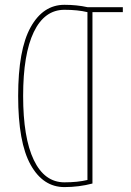

<svg xmlns="http://www.w3.org/2000/svg" viewBox="-20 -760 540 790"><path d="M245.1 -9.8Q299.8 -9.8 339.8 -19.5V-710Q299.8 -719.7 245.1 -719.7Q163.1 -719.7 119.1 -628.4Q75.2 -537.1 75.2 -365.2Q75.2 -193.4 119.1 -101.6Q163.1 -9.8 245.1 -9.8ZM339.8 -730.5H485.4V-710H360.4V-4.9Q304.7 9.8 245.1 9.8Q157.2 9.8 106 -82Q54.7 -173.8 54.7 -364.7Q54.7 -555.7 106 -647.9Q157.2 -740.2 245.1 -740.2Q295.9 -740.2 339.8 -730.5Z"/></svg>

Font: Mgen+ 1m thin
Style: Regular
Weight: 100
Designer: [Source Han Sans]
Ryoko NISHIZUKA  (kana & ideographs); Paul D. Hunt (Latin, Greek & Cyrillic); Wenlong ZHANG  (bopomofo
Version: Version 1.059.20150602